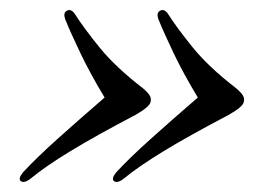

<svg xmlns="http://www.w3.org/2000/svg" viewBox="-20 -434 542 379"><path d="M461 -232Q458.5 -222.5 431 -207Q352 -165.5 302.8 -135.5Q253.5 -105.5 224.5 -81.5Q211 -71 204.5 -77Q199.5 -82 210 -94.5Q235.5 -122 277.2 -159.5Q319 -197 370.5 -241.5Q343 -287 323.5 -327.5Q304 -368 292.5 -396.5Q288.5 -408.5 295.5 -412.5Q303.5 -417.5 311 -407.5Q329.5 -378.5 360.8 -340Q392 -301.5 446.5 -259.5Q457.5 -250 460.2 -244.2Q463 -238.5 461 -232ZM277 -232Q274.5 -222.5 247 -207Q168 -165.5 118.8 -135.5Q69.5 -105.5 40.5 -81.5Q27 -71 20.5 -77Q15.5 -82 26 -94.5Q51.5 -122 93.2 -159.5Q135 -197 186.5 -241.5Q159 -287 139.5 -327.5Q120 -368 108.5 -396.5Q104.5 -408.5 111.5 -412.5Q119.5 -417.5 127 -407.5Q145.5 -378.5 176.8 -340Q208 -301.5 262.5 -259.5Q273.5 -250 276.2 -244.2Q279 -238.5 277 -232Z"/></svg>

Font: Fraunces 72pt S000
Style: Italic
Weight: 400
Italic angle: -16°
Version: Version 1.000; ttfautohint (v1.8.3)